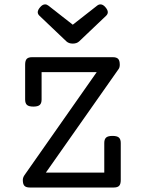

<svg xmlns="http://www.w3.org/2000/svg" viewBox="-20 -834 640 854"><path d="M512.7 -546.4Q512.7 -534.2 507.8 -527.3L184.1 -66.4H443.8V-197.8Q443.8 -214.8 452.1 -222.2Q460.4 -229.5 480.5 -229.5Q500.5 -229.5 508.8 -222.2Q517.1 -214.8 517.1 -197.8V-33.2Q517.1 -15.1 510 -7.6Q502.9 0 486.3 0H112.3Q95.7 0 88.6 -7.6Q81.5 -15.1 81.5 -33.2Q81.5 -43.9 88.4 -54.2L410.2 -513.2H165V-391.6Q165 -374.5 156.7 -367.2Q148.4 -359.9 128.4 -359.9Q108.4 -359.9 100.1 -367.2Q91.8 -374.5 91.8 -391.6V-546.4Q91.8 -564.5 98.9 -572Q106 -579.6 122.6 -579.6H481.9Q498.5 -579.6 505.6 -572Q512.7 -564.5 512.7 -546.4ZM275.4 -649.9 155.8 -763.7Q147.9 -771 147.9 -779.8Q147.9 -790 159.2 -802.7Q169.4 -814.5 180.7 -814.5Q188.5 -814.5 195.8 -808.6L303.7 -724.1L411.6 -808.6Q418.9 -814.5 426.8 -814.5Q438 -814.5 448.2 -802.7Q459.5 -790 459.5 -779.8Q459.5 -771 451.7 -763.7L332 -649.9Q321.3 -640.1 303.7 -640.1Q286.1 -640.1 275.4 -649.9Z"/></svg>

Font: Courier Prime
Style: Regular
Weight: 400
Designer: Alan Dague-Greene, Quote-Unquote Apps
Foundry: Quote-Unquote Apps
Version: Version 3.018